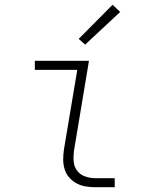

<svg xmlns="http://www.w3.org/2000/svg" viewBox="-20 -785 640 805"><path d="M380 0Q359 0 338.5 -3.5Q318 -7 300.5 -16.5Q283 -26 270 -41Q257 -56 251 -75.5Q245 -95 245 -116Q245 -137 248 -158L304 -492H126V-530H353L290 -152Q287 -129 289 -107Q291 -85 304 -68.5Q317 -52 337.5 -45Q358 -38 380 -38H461V0ZM337 -598 310 -622 452 -765 484 -735Z"/></svg>

Font: Iosevka Curly XLtExObl
Style: Regular
Weight: 200
Width: 7
Italic angle: -9°
Monospace: yes
Designer: Belleve Invis
Foundry: Belleve Invis
Version: Version 11.0.1; ttfautohint (v1.8.3)